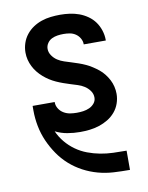

<svg xmlns="http://www.w3.org/2000/svg" viewBox="-84 -589 668 865"><g transform="rotate(-10 250.0 -156.5)"><path d="M439 215Q402 215 366 213Q330 211 295 201.5Q260 192 228 175Q196 158 169 134Q142 110 121.5 80Q101 50 86.5 17Q72 -16 65 -52Q58 -88 58 -124Q58 -129 58 -134Q58 -139 58 -145H159Q159 -144 159 -144Q159 -144 159 -143Q159 -128 167.5 -114.5Q176 -101 189.5 -93Q203 -85 218 -82.5Q233 -80 249 -80Q264 -80 278.5 -82Q293 -84 306.5 -90Q320 -96 329.5 -107.5Q339 -119 339 -134Q339 -151 329 -165Q319 -179 305 -188Q291 -197 275 -202Q259 -207 243 -212Q227 -217 211.5 -222.5Q196 -228 180.5 -235Q165 -242 151 -251Q137 -260 124.5 -271Q112 -282 101.5 -295Q91 -308 83.5 -323Q76 -338 72 -354Q68 -370 68 -387Q68 -409 75 -430Q82 -451 95.5 -468Q109 -485 127 -497Q145 -509 165.5 -516Q186 -523 208 -525.5Q230 -528 251 -528Q273 -528 295 -525Q317 -522 337.5 -514.5Q358 -507 376.5 -494Q395 -481 407.5 -463.5Q420 -446 427 -424.5Q434 -403 434 -381Q434 -380 434 -379.5Q434 -379 434 -378H333Q333 -378 333 -378.5Q333 -379 333 -379Q333 -393 325.5 -406Q318 -419 306 -427Q294 -435 280 -437.5Q266 -440 251 -440Q237 -440 223.5 -438Q210 -436 197.5 -430Q185 -424 177 -412Q169 -400 169 -386Q169 -370 179 -355.5Q189 -341 203 -332Q217 -323 232.5 -318Q248 -313 264 -308Q280 -303 296 -297.5Q312 -292 327 -285Q342 -278 356 -269Q370 -260 383 -249.5Q396 -239 406.5 -225.5Q417 -212 424.5 -197.5Q432 -183 436 -166.5Q440 -150 440 -133Q440 -111 432.5 -89.5Q425 -68 410.5 -51Q396 -34 377 -22.5Q358 -11 336.5 -4Q315 3 293 5.5Q271 8 249 8Q220 8 191 3Q162 -2 136 -15Q148 12 167 35Q186 58 210.5 75.5Q235 93 263 103.5Q291 114 320 119.5Q349 125 379 126Q409 127 439 127H440V215Z"/></g></svg>

Font: Iosevka SS04 Semibold
Style: Regular
Weight: 600
Monospace: yes
Designer: Belleve Invis
Foundry: Belleve Invis
Version: Version 19.0.0; ttfautohint (v1.8.4)